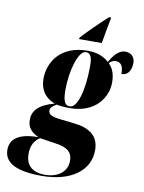

<svg xmlns="http://www.w3.org/2000/svg" viewBox="-185 -838 864 1150"><g transform="rotate(10 247.5 -263.0)"><path d="M231 -616 228 -606H367C375 -654 382 -695 395 -760L396 -766H383C337 -725 265 -654 231 -616ZM149 240C330 240 439 156 439 34C439 -59 376 -94 285 -104L196 -114C147 -120 128 -131 128 -154C128 -169 137 -180 165 -196C178 -193 209 -189 245 -189C401 -189 469 -293 469 -384C469 -451 444 -479 429 -495C442 -509 454 -514 468 -514C498 -514 515 -497 515 -444C561 -444 574 -486 574 -522C574 -553 555 -580 515 -580C470 -580 440 -532 422 -501C384 -535 342 -546 291 -546C126 -546 60 -434 60 -336C60 -279 83 -227 152 -200C54 -174 22 -131 22 -79C22 -36 43 -6 92 15C-29 15 -79 56 -79 121C-79 193 -18 240 149 240ZM244 -199C208 -199 201 -237 201 -295C201 -407 237 -536 283 -536C314 -536 322 -508 322 -458C322 -308 289 -199 244 -199ZM167 230C80 230 50 181 50 124C50 71 71 38 102 19L199 34C265 43 302 65 302 122C302 185 252 230 167 230Z"/></g></svg>

Font: Noto Serif Display Condensed Black
Style: Italic
Weight: 900
Width: 3
Italic angle: -12°
Designer: Monotype Design Team
Foundry: Monotype Imaging Inc.
Version: Version 2.009